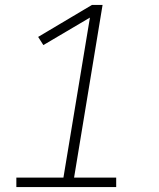

<svg xmlns="http://www.w3.org/2000/svg" viewBox="-20 -755 640 775"><path d="M46 0V-38H236L343 -684L155 -573L134 -606L351 -735H394L279 -38H449V0Z"/></svg>

Font: Iosevka Slab XLtExObl
Style: Regular
Weight: 200
Width: 7
Italic angle: -9°
Monospace: yes
Designer: Belleve Invis
Foundry: Belleve Invis
Version: Version 11.1.1; ttfautohint (v1.8.3)